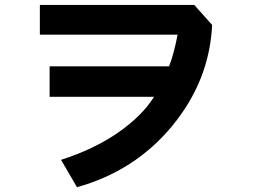

<svg xmlns="http://www.w3.org/2000/svg" viewBox="-20 -740 1040 788"><path d="M183.6 -342.8V-467.8H673.8Q692.4 -513.7 709 -597.7H143.6V-719.7H777.3L850.6 -637.7Q839.8 -409.2 687 -223.6Q534.2 -38.1 295.9 28.3L230.5 -84Q367.2 -127.9 465.3 -196.3Q563.5 -264.6 612.3 -342.8Z"/></svg>

Font: Gothic A1 ExtraBold
Style: Regular
Weight: 800
Designer: HanYang I&C Co.,Ltd.
Foundry: HanYang I&C Co.,Ltd.
Version: Version 2.50